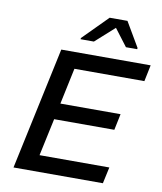

<svg xmlns="http://www.w3.org/2000/svg" viewBox="-97 -985 894 1062"><g transform="rotate(10 350.5 -454.0)"><path d="M52 0 199 -688H701L682 -596H289L246 -393H584L565 -302H227L182 -92H574L554 0ZM294 -763 295 -770 432 -908H532L613 -770L612 -763H549L476 -859L369 -763Z"/></g></svg>

Font: Saira SemiExpanded Medium
Style: Italic
Weight: 500
Width: 6
Italic angle: -12°
Designer: Hector Gatti with collaboration of the Omnibus-Type team
Foundry: Omnibus-Type
Version: Version 1.101